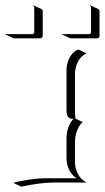

<svg xmlns="http://www.w3.org/2000/svg" viewBox="-24 -676 396 726"><path d="M-4.2 -545.9 -3.2 -547.6Q-1.7 -546.9 0 -546.9H97.7Q100.8 -546.9 103.1 -549.2Q105.5 -551.5 105.5 -554.7V-647.5Q105.5 -652.3 101.1 -654.5L101.8 -656.2L131.8 -642.3Q137.5 -639.6 137.5 -633.3V-540.5Q137.5 -536.4 134.6 -533.7Q131.8 -531 127.7 -531H30Q27.8 -531 25.9 -531.7ZM210.7 -545.9 211.7 -547.6Q213.1 -546.9 214.8 -546.9H312.5Q315.7 -546.9 318 -549.2Q320.3 -551.5 320.3 -554.7V-647.5Q320.3 -652.3 315.9 -654.5L316.7 -656.2L346.7 -642.3Q352.3 -639.6 352.3 -633.3V-540.5Q352.3 -536.4 349.5 -533.7Q346.7 -531 342.5 -531H244.9Q242.7 -531 240.7 -531.7ZM26.4 15.6 38.6 11.7Q42.7 11 58.3 8.1Q74 5.1 80.9 4Q87.9 2.9 101 1.2Q114 -0.5 125.9 -1.2Q137.7 -2 150.1 -2H265.6Q247.6 -13.2 237.5 -33.9Q227.5 -54.7 227.5 -78.1V-152.3Q227.5 -174.8 234.7 -194.8Q241.9 -214.8 253.9 -226.6Q246.6 -226.8 242.3 -227.9Q238 -229 234.3 -232.7Q230.5 -236.3 229 -243.9Q227.5 -251.5 227.5 -263.7V-410.2Q227.5 -433.8 237.4 -454.6Q247.3 -475.3 265.4 -486.3L273.4 -488.3L303.5 -474.1Q292 -469.2 283.2 -460.1Q274.4 -450.9 269.4 -439.9Q264.4 -429 262 -417.8Q259.5 -406.7 259.5 -396.2V-249.5Q259.5 -234.4 262 -227.1L288.8 -214.4Q276.1 -203.9 267.8 -183Q259.5 -162.1 259.5 -138.4V-64Q259.5 -53 262 -42.1Q264.4 -31.2 269.4 -20.4Q274.4 -9.5 283.2 -0.5Q292 8.5 303.5 14.2H180.4Q128.9 14.2 56.4 29.8Z"/></svg>

Font: AgreloyOut1
Style: Medium
Weight: 400
Designer: gluk
Foundry: gluk
Version: Version 0.27